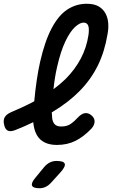

<svg xmlns="http://www.w3.org/2000/svg" viewBox="-57 -760 677 1020"><path d="M429 -77Q388 -34 344.5 -12Q301 10 245 10Q208 10 182 -2.5Q156 -15 141.5 -38Q127 -61 122 -93Q120 -102 120 -111Q75 -89 24 -69Q-1 -59 -15.5 -66Q-30 -73 -35 -97Q-41 -121 -32 -137Q-23 -153 2 -164Q69 -192 125 -222Q136 -342 156 -431Q181 -541 217.5 -610Q254 -679 301 -709.5Q348 -740 404 -740Q443 -740 467 -726Q491 -712 503.5 -688.5Q516 -665 518 -636Q520 -607 514 -577Q499 -486 463 -412.5Q427 -339 367.5 -278Q308 -217 223 -166Q221 -165 218 -163Q218 -157 219 -151Q219 -130 224 -116Q229 -102 239.5 -95Q250 -88 269 -88Q299 -88 319 -102Q339 -116 360 -139Q378 -157 395.5 -159Q413 -161 429 -147Q446 -133 445.5 -114Q445 -95 429 -77ZM227 -286Q262 -312 291 -340Q341 -390 372 -448.5Q403 -507 413 -574Q415 -588 415 -600.5Q415 -613 412.5 -621.5Q410 -630 403.5 -635Q397 -640 387 -640Q367 -640 341 -616Q315 -592 290 -539.5Q265 -487 246 -403Q234 -351 227 -286ZM132 183 178 127Q192 111 208 103Q224 95 243 95Q282 95 287 110Q292 125 263 157L213 212Q200 226 185 233Q170 240 153 240Q118 240 113 225.5Q108 211 132 183Z"/></svg>

Font: Maple Mono Medium
Style: Italic
Weight: 500
Italic angle: -10°
Monospace: yes
Designer: subframe7536
Version: Version 7.000